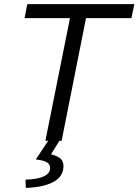

<svg xmlns="http://www.w3.org/2000/svg" viewBox="-20 -676 665 922"><path d="M198 0 316 -589H98L111 -656H625L611 -589H393L276 0ZM103.9 226.3 102.6 186.8Q162.8 184.5 191 170.7Q219.3 157 220.8 133.5Q221.5 113.8 205.8 103.8Q190.1 93.8 152 89.7L215.9 -6.9H269.7L224.9 65.1Q261 74.1 273.7 88.7Q286.4 103.4 284.6 128.4Q280.9 175.5 232.5 199.7Q184 223.9 103.9 226.3Z"/></svg>

Font: SourceCodeVF
Style: Italic
Weight: 200
Italic angle: -11°
Monospace: yes
Designer: Paul D. Hunt, Teo Tuominen
Foundry: Adobe
Version: Version 1.026;hotconv 1.1.0;makeotfexe 2.6.0